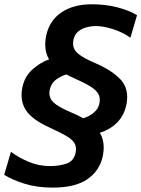

<svg xmlns="http://www.w3.org/2000/svg" viewBox="-48 -747 660 896"><path d="M198.5 128.5Q124 128.5 67 110.5Q10 92.5 -28.5 69L3 -38.5Q40 -11 86.8 8.5Q133.5 28 185 28Q227 28 261.5 16.8Q296 5.5 304.5 -33Q306.5 -42.5 306.5 -51Q306.5 -65.5 300.5 -77Q291 -95 262.8 -111.8Q234.5 -128.5 185 -151Q100.5 -189 72 -234Q52.5 -264.5 52.5 -303.5Q52.5 -322 57 -342Q67.5 -390 102.5 -422Q137.5 -454 181 -470Q163 -500 163 -539Q163 -558.5 167.5 -580.5Q182.5 -651 238.5 -689Q294.5 -727 380.5 -727Q445.5 -727 500.8 -712.5Q556 -698 591.5 -676L560.5 -571Q524 -597 478.8 -611.2Q433.5 -625.5 397 -625.5Q380 -625.5 358.2 -620.2Q336.5 -615 318.8 -601.5Q301 -588 295 -562.5Q293 -553 293 -544.5Q293 -533 296.5 -523.5Q302.5 -506.5 324.8 -490.2Q347 -474 392 -454.5Q476 -418.5 516 -374.5Q545.5 -341.5 545.5 -294Q545.5 -277.5 542 -259Q531.5 -209 499.5 -176Q467.5 -143 418 -127.5Q436 -97.5 436 -59Q436 -39.5 431.5 -17.5Q417 49.5 360.2 89Q303.5 128.5 198.5 128.5ZM280.5 -224Q315.5 -209.5 340.5 -195Q367.5 -203 389 -220.8Q410.5 -238.5 415.5 -262.5Q417.5 -272 417.5 -280.5Q417.5 -295.5 411.5 -307.5Q402 -326 374.2 -343.2Q346.5 -360.5 297 -382.5Q278 -390.5 262 -399.5Q237 -392.5 214.2 -376Q191.5 -359.5 185 -331.5Q182.5 -321.5 182.5 -312.5Q182.5 -302.5 185.5 -293.5Q190.5 -276.5 212.8 -260Q235 -243.5 280.5 -224Z"/></svg>

Font: Heraclito SemiBold
Style: Italic
Weight: 600
Italic angle: -12°
Designer: Kostas Bartsokas (font) & Cristiano Sobral (main changes)
Foundry: Kostas Bartsokas (font) & Cristiano Sobral (main changes)
Version: Version 1.00;July 8, 2020;FontCreator 13.0.0.2655 64-bit